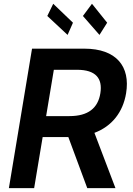

<svg xmlns="http://www.w3.org/2000/svg" viewBox="-20 -981 694 1001"><path d="M360.4 -862.6 257.5 -961.3 226.6 -897.7 332.4 -799ZM538.7 -862.6 459.5 -961.3 412.3 -897.7 498.6 -799ZM637.4 -494.7C660.5 -634.2 587 -727.3 419.7 -727.3H147L26.3 0H158L202.4 -266.3H336.3L435 0H582L472.3 -288.4C563.9 -322.8 621.1 -396.3 637.4 -494.7ZM503.2 -494.7C490.8 -417.6 440 -375.7 342.3 -375.7H220.5L260.7 -617.2H381.4C479.4 -617.2 515.6 -572.4 503.2 -494.7Z"/></svg>

Font: TID UI Semi Bold
Style: Italic
Weight: 600
Italic angle: -9.39999°
Designer: The TID Project Authors
Foundry: Bakken & Bæck
Version: Version 1.001;hotconv 1.0.109;makeotfexe 2.5.65596